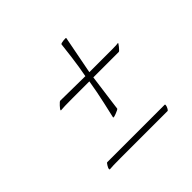

<svg xmlns="http://www.w3.org/2000/svg" viewBox="-91 -378 443 443"><g transform="rotate(-45 130.0 -157.0)"><path d="M123 -94Q125 -103 131.5 -131.5Q138 -160 143 -191Q112 -191 85.5 -191Q59 -191 50 -190Q50 -190 49.5 -190Q49 -190 49 -191Q49 -193 55.5 -200Q62 -207 64 -207L145 -206Q150 -232 153.5 -259.5Q157 -287 158 -297Q159 -299 168 -300Q177 -301 176 -299L158 -206H200Q217 -206 232.5 -206Q248 -206 252 -207Q254 -207 247.5 -199Q241 -191 239 -191H156Q156 -191 153.5 -172Q151 -153 148 -131.5Q145 -110 144 -101Q143 -99 132.5 -95Q122 -91 123 -94ZM33 -14Q32 -14 32 -16Q32 -19 35.5 -24.5Q39 -30 40 -30H228Q229 -30 229 -28Q229 -25 226.5 -20Q224 -15 222 -15H126Q95 -15 68.5 -15Q42 -15 33 -14Z"/></g></svg>

Font: Explora
Style: Regular
Weight: 400
Designer: Robert E. Leuschke
Foundry: Robert E. Leuschke
Version: Version 1.010